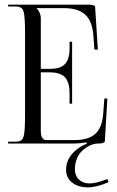

<svg xmlns="http://www.w3.org/2000/svg" viewBox="-20 -619 503 828"><path d="M15 0V-8H44Q52 -8 57.4 -8.6Q62.8 -9.2 67.8 -11.9Q72.8 -14.5 75.6 -17.8Q78.5 -21 81 -28.5Q83.5 -36 84.6 -44.2Q85.8 -52.5 86.6 -66.9Q87.5 -81.2 87.8 -96.5Q88 -111.8 88 -135V-464Q88 -487.2 87.8 -502.5Q87.5 -517.8 86.6 -532.1Q85.8 -546.5 84.6 -554.8Q83.5 -563 81 -570.5Q78.5 -578 75.6 -581.2Q72.8 -584.5 67.8 -587.1Q62.8 -589.8 57.4 -590.4Q52 -591 44 -591H15V-599H359Q383 -599 390 -592L402 -405H387L383 -463Q378.5 -527.8 347.5 -555.9Q316.5 -584 255 -584H138V-583Q156 -565 156 -540V-322H190Q201.2 -322 209.9 -322.6Q218.5 -323.2 228.4 -325.5Q238.2 -327.8 245.2 -331.5Q252.2 -335.2 259.2 -341.9Q266.2 -348.5 270.5 -357.6Q274.8 -366.8 277.4 -380Q280 -393.2 280 -410V-439H291V-172H280V-218Q280 -241.2 274.9 -257.9Q269.8 -274.5 262 -283.9Q254.2 -293.2 241.8 -298.6Q229.2 -304 217.6 -305.5Q206 -307 190 -307H156V-55Q156 -35.2 162.1 -25.1Q168.2 -15 179 -15H301Q361.2 -15 390.9 -41.6Q420.5 -68.2 425 -128L430 -194H443L432 -8Q427.2 -3.2 421.1 -1.6Q415 0 401 0Q392.2 0 380.8 3.4Q369.2 6.8 355.4 15.1Q341.5 23.5 330 35.5Q318.5 47.5 310.8 67.4Q303 87.2 303 111Q303 138.8 320.4 155.4Q337.8 172 367 172Q395.2 172 443 153L448 167Q394.2 189 360 189Q317.2 189 291.1 168.4Q265 147.8 265 114Q265 75 290.1 45.6Q315.2 16.2 355 0L353 -5Q321.8 0 301 0Z"/></svg>

Font: FogtwoNo5
Style: Regular
Weight: 400
Designer: gluk (gluksza@wp.pl)
Foundry: gluk (gluksza@wp.pl)
Version: Version 0.87